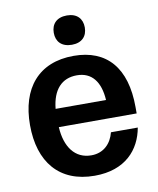

<svg xmlns="http://www.w3.org/2000/svg" viewBox="-80 -752 681 828"><g transform="rotate(-10 260.5 -338.0)"><path d="M269.2 -560.8C313.3 -560.8 336.7 -586.7 336.7 -625C336.7 -663.3 313.3 -689.2 269.2 -689.2C224.2 -689.2 200.8 -663.3 200.8 -625C200.8 -586.7 224.2 -560.8 269.2 -560.8ZM268.3 12.5C403.3 12.5 470 -65.8 486.7 -160H369.2C357.5 -113.3 324.2 -76.7 269.2 -76.7C197.5 -76.7 156.7 -133.3 151.7 -220.8H492.5V-248.3C492.5 -420.8 412.5 -512.5 267.5 -512.5C113.3 -512.5 30.8 -411.7 30.8 -250.8C30.8 -89.2 113.3 12.5 268.3 12.5ZM151.7 -300.8C160 -384.2 200.8 -427.5 266.7 -427.5C331.7 -427.5 367.5 -381.7 372.5 -300.8Z"/></g></svg>

Font: Familjen Grotesk SemiBold
Style: Regular
Weight: 600
Designer: Anders Wikstroem, Jonas Baeckman, Matilda Gysing, Kristian Moeller
Foundry: Familjen STHLM AB
Version: Version 2.000